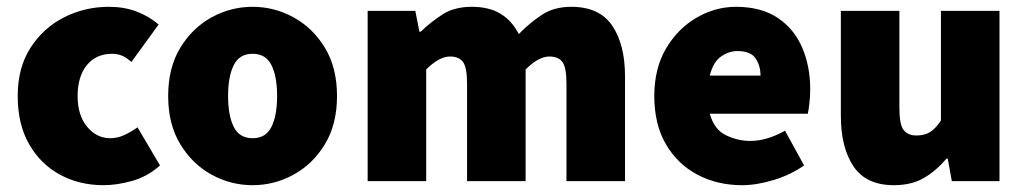

<svg xmlns="http://www.w3.org/2000/svg" viewBox="-20 -532 3014 564"><path d="M284 12Q213 12 156 -19Q99 -50 65.5 -108.5Q32 -167 32 -250Q32 -333 69.5 -391.5Q107 -450 168 -481Q229 -512 300 -512Q345 -512 381.5 -498Q418 -484 446 -460L366 -350Q350 -364 337 -369Q324 -374 310 -374Q262 -374 235 -340.5Q208 -307 208 -250Q208 -193 236 -159.5Q264 -126 304 -126Q325 -126 345.5 -135.5Q366 -145 384 -158L450 -46Q413 -13 368 -0.5Q323 12 284 12Z M722 12Q658 12 601.5 -19Q545 -50 509.5 -108.5Q474 -167 474 -250Q474 -333 509.5 -391.5Q545 -450 601.5 -481Q658 -512 722 -512Q786 -512 842.5 -481Q899 -450 934.5 -391.5Q970 -333 970 -250Q970 -167 934.5 -108.5Q899 -50 842.5 -19Q786 12 722 12ZM722 -126Q761 -126 777.5 -159.5Q794 -193 794 -250Q794 -307 777.5 -340.5Q761 -374 722 -374Q683 -374 666.5 -340.5Q650 -307 650 -250Q650 -193 666.5 -159.5Q683 -126 722 -126Z M1060 0V-500H1200L1212 -439H1216Q1246 -468 1280.5 -490Q1315 -512 1366 -512Q1417 -512 1450.5 -491.5Q1484 -471 1504 -432Q1535 -464 1571 -488Q1607 -512 1658 -512Q1741 -512 1778.5 -456.5Q1816 -401 1816 -308V0H1644V-286Q1644 -334 1632 -350Q1620 -366 1594 -366Q1562 -366 1524 -328V0H1352V-286Q1352 -334 1340 -350Q1328 -366 1302 -366Q1270 -366 1232 -328V0Z M2160 12Q2087 12 2028.5 -19Q1970 -50 1936 -108.5Q1902 -167 1902 -250Q1902 -331 1936.5 -389.5Q1971 -448 2026 -480Q2081 -512 2142 -512Q2216 -512 2264.5 -479.5Q2313 -447 2336.5 -392Q2360 -337 2360 -270Q2360 -248 2357.5 -227.5Q2355 -207 2353 -198H2065Q2078 -151 2113 -134.5Q2148 -118 2184 -118Q2232 -118 2286 -148L2342 -46Q2302 -18 2252 -3Q2202 12 2160 12ZM2146 -382Q2121 -382 2098 -366Q2075 -350 2065 -310H2214Q2214 -339 2199.5 -360.5Q2185 -382 2146 -382Z M2606 12Q2524 12 2487 -43.5Q2450 -99 2450 -192V-500H2622V-214Q2622 -166 2634.5 -150Q2647 -134 2672 -134Q2696 -134 2712 -144Q2728 -154 2744 -178V-500H2916V0H2776L2764 -66H2760Q2730 -30 2693.5 -9Q2657 12 2606 12Z"/></svg>

Font: Assistant ExtraBold
Style: Regular
Weight: 800
Designer: Hebrew By Ben Nathan, Latin by Paul Hunt
Version: Version 3.000